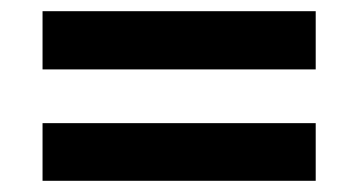

<svg xmlns="http://www.w3.org/2000/svg" viewBox="-20 -459 640 343"><path d="M56 -335V-439H544V-335ZM56 -136V-239H544V-136Z"/></svg>

Font: Nunito Sans 12pt ExtraLight ExtraBold
Style: Regular
Weight: 800
Version: Version 3.101;gftools[0.9.27]